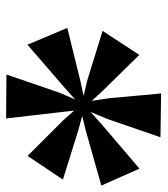

<svg xmlns="http://www.w3.org/2000/svg" viewBox="19 -891 534 612"><g transform="rotate(90 286.0 -585.0)"><path d="M69 -532.5 235 -573.5 286 -584.5 238.5 -595.5 78.5 -645 155 -762 267.5 -647.5 301.5 -610.5 293 -666 278 -831.5 417.5 -829.5 359 -659.5 336.5 -606.5 378.5 -644 517.5 -762.5 571.5 -641 396.5 -591.5 349.5 -580 392 -568.5 552.5 -518.5 477 -406 363 -520 332.5 -554.5 338.5 -502.5 357.5 -337.5 217.5 -338.5 276 -509 297 -557.5 258.5 -523 122.5 -405.5Z"/></g></svg>

Font: Merriweather 144pt ExtraBold
Style: Italic
Weight: 800
Italic angle: -7.8°
Version: Version 2.101